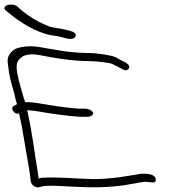

<svg xmlns="http://www.w3.org/2000/svg" viewBox="-95 -869 754 848"><path d="M41 -68C43 -51 66 -36 81 -43C96 -48 120 -50 159 -48C267 -43 339 -36 448 -50C491 -57 512 -61 523 -63C532 -65 541 -66 549 -66C568 -66 594 -55 593 -75C593 -98 561 -102 540 -102C530 -102 519 -101 508 -98L431 -86C380 -80 339 -77 312 -78C240 -80 162 -88 91 -84L75 -81C75 -87 74 -94 73 -101C58 -189 47 -288 25 -382H31C48 -381 70 -378 97 -373C146 -365 207 -356 263 -353H289C305 -353 318 -361 316 -370C314 -380 297 -389 280 -389H254C238 -390 219 -392 192 -395C144 -400 73 -416 27 -418H16C12 -431 7 -444 4 -457C-2 -478 -8 -497 -12 -514C-21 -555 -31 -593 -4 -612C6 -625 36 -633 72 -627C143 -614 215 -599 305 -599C326 -599 394 -592 402 -586C420 -578 435 -568 453 -560C464 -556 473 -562 475 -568C479 -584 464 -590 452 -597C439 -602 426 -612 414 -617C400 -624 334 -635 296 -635C236 -635 181 -643 133 -652L80 -661C38 -668 -1 -664 -27 -653C-49 -640 -64 -620 -61 -594C-59 -573 -55 -543 -48 -514C-44 -496 -38 -477 -32 -456C-29 -441 -25 -425 -20 -409L-34 -401C-53 -393 -29 -358 -11 -369C-1 -326 6 -287 13 -243C22 -185 36 -120 41 -68ZM-70 -823 -44 -802C-1 -768 60 -729 123 -715C141 -712 174 -707 188 -702C199 -699 214 -695 225 -698C246 -703 245 -724 220 -731C203 -736 192 -739 169 -743C136 -748 127 -748 102 -761C63 -777 36 -796 4 -820L-19 -841C-45 -859 -91 -844 -70 -823Z"/></svg>

Font: Stray Cat
Style: SuExtOpObl
Weight: 400
Version: Version 1.0